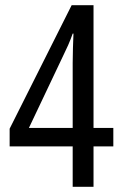

<svg xmlns="http://www.w3.org/2000/svg" viewBox="-20 -717 469 737"><path d="M415 -155H339V0H259V-155H17V-223L255 -697H339V-226H415ZM259 -226V-475Q259 -498 260 -532.5Q261 -567 262 -588H259Q251 -565 241.5 -543.5Q232 -522 222 -502L91 -226Z"/></svg>

Font: Noto Sans Kannada ExtraCondensed
Style: Regular
Weight: 400
Width: 2
Designer: Jelle Bosma - Monotype Design Team
Foundry: Monotype Imaging Inc.
Version: Version 2.005; ttfautohint (v1.8.4.7-5d5b)